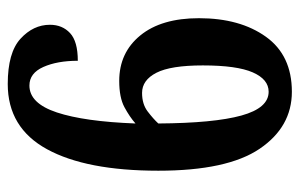

<svg xmlns="http://www.w3.org/2000/svg" viewBox="-159 -605 774 496"><g transform="rotate(-90 228.0 -357.0)"><path d="M239 10Q148 10 91.5 -73.5Q35 -157 35 -335Q35 -521 90.5 -622.5Q146 -724 259 -724Q340 -724 376 -691Q412 -658 412 -615Q412 -583 390.5 -563Q369 -543 319 -543Q319 -596 303 -632Q287 -668 255 -668Q209 -668 185.5 -597Q162 -526 157 -394Q174 -409 199 -422.5Q224 -436 267 -436Q340 -436 384.5 -381.5Q429 -327 429 -230Q429 -124 381 -57Q333 10 239 10ZM239 -50Q271 -50 289 -91Q307 -132 307 -220Q307 -303 288 -340Q269 -377 236 -377Q207 -377 188 -362.5Q169 -348 157 -335Q158 -191 177.5 -120.5Q197 -50 239 -50Z"/></g></svg>

Font: Noto Serif Hebrew ExtraCondensed
Style: Bold
Weight: 700
Width: 2
Designer: Monotype Design Team
Foundry: Monotype Imaging Inc.
Version: Version 2.004; ttfautohint (v1.8.4.7-5d5b)